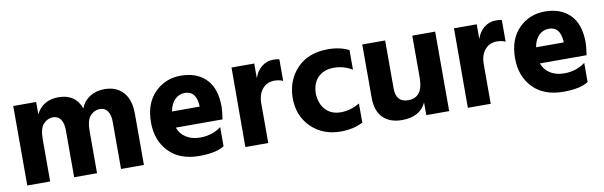

<svg xmlns="http://www.w3.org/2000/svg" viewBox="-40 -857 3795 1206"><g transform="rotate(-10 1857.0 -253.5)"><path d="M206 -507V-428Q248 -512 349 -512Q456 -512 491 -416Q508 -461 548 -486.5Q588 -512 642 -512Q717 -512 760.5 -464.5Q804 -417 804 -325V0H658V-301Q658 -344 641 -369Q624 -394 592 -394Q558 -394 531.5 -366.5Q505 -339 505 -268V0H359V-301Q359 -344 342 -369Q325 -394 293 -394Q259 -394 232.5 -366.5Q206 -339 206 -268V0H60V-507Z M1212 -300V-312Q1205 -401 1134 -401Q1099 -401 1072 -375.5Q1045 -350 1036 -300ZM1317 -151V-29Q1265 5 1158 5Q1033 5 963.5 -67.5Q894 -140 894 -254Q894 -375 961.5 -443.5Q1029 -512 1128 -512Q1230 -512 1289 -452.5Q1348 -393 1348 -275Q1348 -252 1340 -196H1042Q1057 -154 1094 -131Q1131 -108 1183 -108Q1260 -108 1317 -151Z M1597 -507V-413Q1611 -457 1643.5 -483.5Q1676 -510 1719 -510Q1743 -510 1757 -506V-368Q1733 -379 1702 -379Q1655 -379 1626 -344.5Q1597 -310 1597 -253V0H1451L1452 -507Z M1945 -252Q1949 -185 1985 -148Q2021 -111 2080 -111Q2143 -111 2201 -146V-24Q2142 8 2059 8Q1945 8 1871 -64.5Q1797 -137 1797 -252Q1799 -366 1871 -440.5Q1943 -515 2068 -515Q2145 -515 2201 -486V-361Q2148 -394 2083 -394Q2022 -394 1984 -357.5Q1946 -321 1945 -252Z M2605 -507H2751V0H2605V-81Q2565 4 2451 4Q2373 4 2329.5 -39.5Q2286 -83 2286 -168V-507H2432V-201Q2432 -112 2510 -112Q2605 -112 2605 -239Z M3016 -507V-413Q3030 -457 3062.5 -483.5Q3095 -510 3138 -510Q3162 -510 3176 -506V-368Q3152 -379 3121 -379Q3074 -379 3045 -344.5Q3016 -310 3016 -253V0H2870L2871 -507Z M3534 -300V-312Q3527 -401 3456 -401Q3421 -401 3394 -375.5Q3367 -350 3358 -300ZM3639 -151V-29Q3587 5 3480 5Q3355 5 3285.5 -67.5Q3216 -140 3216 -254Q3216 -375 3283.5 -443.5Q3351 -512 3450 -512Q3552 -512 3611 -452.5Q3670 -393 3670 -275Q3670 -252 3662 -196H3364Q3379 -154 3416 -131Q3453 -108 3505 -108Q3582 -108 3639 -151Z"/></g></svg>

Font: Hind Bold
Style: Regular
Weight: 700
Designer: Manushi Parikh, Satya Rajpurohit
Foundry: Indian Type Foundry
Version: Version 1.201;PS 1.0;hotconv 1.0.78;makeotf.lib2.5.61930; tt